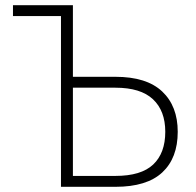

<svg xmlns="http://www.w3.org/2000/svg" viewBox="-20 -720 755 740"><path d="M30 -700H261V-424H425Q545 -424 605 -367.5Q665 -311 665 -212Q665 -111 605.5 -55.5Q546 0 425 0H215V-658H30ZM261 -382V-42H425Q524 -42 570.5 -86Q617 -130 617 -212Q617 -293 569.5 -337.5Q522 -382 425 -382Z"/></svg>

Font: PT Root UI Web Light
Style: Regular
Weight: 300
Designer: Vitaly Kuzmin
Foundry: ParaType Ltd.
Version: Version 1.000W